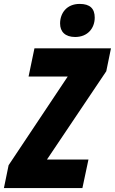

<svg xmlns="http://www.w3.org/2000/svg" viewBox="-59 -961 587 981"><path d="M325 -772C390 -772 425 -818 425 -871C425 -917 401 -941 348 -941C281 -941 248 -893 248 -841C248 -799 274 -772 325 -772ZM-39 0H362L393 -146H181L484 -597L508 -714H117L87 -570H287L-15 -117Z"/></svg>

Font: Noto Sans ExtraCondensed Black
Style: Italic
Weight: 900
Width: 2
Italic angle: -12°
Designer: Monotype Design Team
Foundry: Monotype Imaging Inc.
Version: Version 2.013